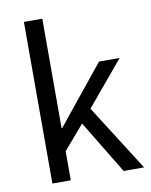

<svg xmlns="http://www.w3.org/2000/svg" viewBox="-81 -773 657 833"><g transform="rotate(-10 247.5 -356.0)"><path d="M82 0V-712H163V-230H166L373 -486H464L301 -291L486 0H396L254 -234L163 -128V0Z"/></g></svg>

Font: RibengUni
Style: Regular
Weight: 400
Designer: (1) Dr. Andrew Glass (Program Manager at Microsoft Corporation)
(2) Bivuti Chakma (Suz Moriz)
(3) Paul D. Hunt (Adobe Co
Foundry: Bivuti Chakma and Jyoti Chakma
Version: Version 1.2020